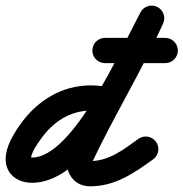

<svg xmlns="http://www.w3.org/2000/svg" viewBox="-57 -609 654 685"><path d="M340.5 -294.5C315.8 -301.1 292.7 -304.4 266.9 -304.4C162.6 -304.4 74.4 -248.9 15.2 -164.9C-9.5 -129.8 -36.8 -85.7 -36.8 -41.2C-36.8 13.1 6.4 43.1 57 43.1C268.8 43.1 432.2 -352.2 523.7 -522.7C535.4 -544.6 527.2 -571.9 505.3 -583.7C483.4 -595.4 456.1 -587.2 444.3 -565.3C372.9 -432.1 204.6 -46.9 57 -46.9C51.5 -46.9 45.8 -50.7 50.2 -46.1C51.3 -44.9 53.2 -40.2 53.2 -41.2C53.2 -63.9 76.5 -95.7 88.8 -113.1C131 -173 191.9 -214.4 266.9 -214.4C284.9 -214.4 300.3 -212.1 317.5 -207.5C341.5 -201.1 366.1 -215.4 372.5 -239.5C378.9 -263.5 364.6 -288.1 340.5 -294.5ZM443 -562.5C365.2 -390 264.8 -227.7 184.4 -56.1C184.1 -55.4 183 -51 182 -46.6C181 -42.2 180.1 -37.7 180.1 -37C180.1 14.2 210 55.7 264.6 55.7C353.8 55.7 420.5 9 489.3 -40.5C509.5 -55 514 -83.1 499.5 -103.3C485 -123.5 456.9 -128 436.7 -113.5C384.7 -76.1 332.4 -34.3 264.6 -34.3C261.3 -34.3 265.9 -33.4 267.4 -32.2C273.4 -27.6 270.1 -24 270.1 -37C270.1 -37.7 268.9 -32.6 267.8 -27.5C266.6 -22.4 265.6 -17.2 265.9 -17.9C346.4 -189.9 447 -352.5 525 -525.5C535.2 -548.2 525.2 -574.8 502.5 -585C479.8 -595.2 453.2 -585.2 443 -562.5ZM317.5 -383.8C389.2 -383.8 460.8 -383.8 532.5 -383.8C557.4 -383.8 577.5 -403.9 577.5 -428.8C577.5 -453.6 557.4 -473.8 532.5 -473.8C460.8 -473.8 389.2 -473.8 317.5 -473.8C292.6 -473.8 272.5 -453.6 272.5 -428.8C272.5 -403.9 292.6 -383.8 317.5 -383.8Z"/></svg>

Font: FRB American Cursive Guidelines Arrows Black
Style: Bold Italic
Weight: 900
Italic angle: -25°
Version: Version 2.0;Modular Font Editor K font №1